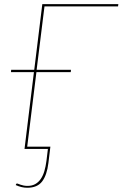

<svg xmlns="http://www.w3.org/2000/svg" viewBox="-20 -720 592 928"><path d="M211.5 0H98.5L144 -371.5H33L34 -382.5H145.5L184.5 -700H552L550.5 -689H195L157 -382.5H323L322 -371.5H156L111.5 -11H223.5L214 67.5Q207 126 183.8 156.8Q160.5 187.5 112 187.5Q97.5 187.5 84 184.2Q70.5 181 56 174.5L57.5 171Q58.5 168 60.2 167.5Q62 167 63 167Q64.5 167 68.8 168.8Q73 170.5 79.5 172.8Q86 175 94.5 176.8Q103 178.5 113 178.5Q134.5 178.5 150.2 169.8Q166 161 177 145Q188 129 194.5 106.8Q201 84.5 204.5 57.5Z"/></svg>

Font: Lato Hairline
Style: Italic
Weight: 100
Italic angle: -7°
Designer: Lukasz Dziedzic
Foundry: tyPoland Lukasz Dziedzic
Version: Version 2.007; 2014-02-27